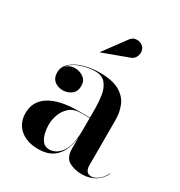

<svg xmlns="http://www.w3.org/2000/svg" viewBox="-168 -817 887 945"><g transform="rotate(30 276.0 -344.5)"><path d="M350.5 -606 211 -554.5 210 -556.5 299 -677Q310.5 -694.5 326.8 -698Q343 -701.5 357.5 -695.5Q372 -689.5 379 -678.5Q390.5 -660 382.5 -636.2Q374.5 -612.5 350.5 -606ZM262.5 -252H328V-304.5Q328 -340.5 322.2 -377Q316.5 -413.5 297 -438Q277.5 -462.5 237.5 -462.5Q197 -462.5 154.2 -447.2Q111.5 -432 91.5 -402Q111.5 -426 144 -426Q171 -426 192.2 -410.5Q213.5 -395 213.5 -365.5Q213.5 -332.5 192 -316.8Q170.5 -301 144 -301Q115.5 -301 96.2 -317.2Q77 -333.5 77 -363.5Q77 -397.5 103.8 -420.8Q130.5 -444 172.5 -456Q214.5 -468 260 -468Q332.5 -468 372.2 -445.2Q412 -422.5 427.5 -385.2Q443 -348 443 -304.5V-46Q443 -29 450.8 -16.5Q458.5 -4 479 -4Q495 -4 516.2 -19.2Q537.5 -34.5 550.5 -63.5L552.5 -62Q538.5 -29 506 -9.5Q473.5 10 431.5 10Q389.5 10 358.8 -7.5Q328 -25 328 -76.5V-136.5Q320.5 -68 285.5 -29Q250.5 10 184.5 10Q119.5 10 80.8 -23.2Q42 -56.5 42 -113.5Q42 -180.5 99 -216.2Q156 -252 262.5 -252ZM232 -15.5Q271 -15.5 299.5 -54.5Q328 -93.5 328 -180.5V-249.5H279.5Q238.5 -249.5 214.5 -228.5Q190.5 -207.5 180 -177.8Q169.5 -148 169.5 -122Q169.5 -97.5 175.2 -73Q181 -48.5 194.5 -32Q208 -15.5 232 -15.5Z"/></g></svg>

Font: Bodoni* 72pt Medium
Style: Regular
Weight: 500
Version: Version 2.3